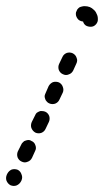

<svg xmlns="http://www.w3.org/2000/svg" viewBox="-31 -567 338 624"><path d="M3 35Q13 39 22 36Q32 32 37 23L39 19Q43 9 39 0Q36 -10 27 -15Q17 -19 7 -16Q-2 -12 -7 -3L-9 1Q-13 11 -10 20Q-6 30 3 35ZM39 -42Q49 -37 58 -41Q68 -44 73 -54L83 -76Q88 -85 84 -95Q81 -105 71 -109Q67 -112 62 -112Q57 -112 52 -110Q47 -109 44 -105Q40 -102 38 -97L27 -75Q23 -66 26 -56Q30 -46 39 -42ZM84 -136Q93 -132 103 -135Q113 -139 117 -148L128 -171Q132 -180 129 -190Q125 -200 116 -204Q111 -206 106 -206Q101 -207 97 -205Q92 -203 88 -200Q85 -197 83 -192L72 -170Q68 -160 71 -151Q75 -141 84 -136ZM116 -245Q117 -241 121 -237Q124 -233 129 -231Q138 -227 148 -230Q158 -234 162 -243L173 -266Q177 -275 173 -285Q170 -294 161 -299Q151 -303 141 -300Q132 -296 127 -287L117 -264Q115 -260 114 -255Q114 -250 116 -245ZM173 -326Q183 -321 192 -325Q202 -328 207 -338L217 -360Q222 -370 218 -379Q215 -389 205 -394Q196 -398 186 -395Q176 -391 172 -382L161 -359Q157 -350 160 -340Q164 -330 173 -326ZM216 -517Q215 -522 216 -527Q218 -532 220 -536Q223 -540 227 -543Q231 -545 236 -546Q240 -547 244 -547Q253 -547 261 -544Q268 -541 274 -535Q280 -530 283 -522Q287 -515 287 -506Q288 -496 281 -488Q274 -480 264 -480Q255 -480 248 -484Q241 -489 239 -497Q230 -498 224 -503Q218 -509 216 -517Z"/></svg>

Font: FRB American Cursive Guidelines Dashed Black
Style: Bold Italic
Weight: 900
Italic angle: -25°
Version: Version 2.0;Modular Font Editor K font №1